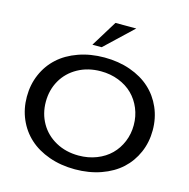

<svg xmlns="http://www.w3.org/2000/svg" viewBox="-144 -1182 1315 1336"><g transform="rotate(15 513.5 -514.5)"><path d="M522.9 -1043H672.9L474.1 -855H407.2ZM934.3 -549.6Q966.8 -475.1 966.8 -388.2Q966.8 -301.3 934.3 -227.1Q901.9 -152.8 843.8 -99.6Q785.6 -46.4 700.2 -16.1Q614.7 14.2 513.2 14.2Q411.6 14.2 326.4 -16.1Q241.2 -46.4 182.9 -99.6Q124.5 -152.8 92.3 -227.1Q60.1 -301.3 60.1 -388.2Q60.1 -475.1 92.3 -549.6Q124.5 -624 182.9 -677.2Q241.2 -730.5 326.4 -760.7Q411.6 -791 513.2 -791Q614.7 -791 700 -760.7Q785.2 -730.5 843.5 -677.2Q901.9 -624 934.3 -549.6ZM830.1 -388.2Q830.1 -452.1 806.9 -508.1Q783.7 -564 742.7 -604.5Q701.7 -645 642.1 -668.5Q582.5 -691.9 513.2 -691.9Q420.9 -691.9 348.4 -651.9Q275.9 -611.8 236.3 -542.7Q196.8 -473.6 196.8 -388.2Q196.8 -303.2 236.3 -234.1Q275.9 -165 348.4 -125Q420.9 -85 513.2 -85Q582.5 -85 642.1 -108.4Q701.7 -131.8 742.7 -172.4Q783.7 -212.9 806.9 -268.8Q830.1 -324.7 830.1 -388.2Z"/></g></svg>

Font: Sporting Grotesque
Style: Regular
Weight: 400
Designer: Lucas LE BIHAN
Foundry: Lucas LE BIHAN
Version: Version 2.001;PS 2.1;hotconv 1.0.88;makeotf.lib2.5.647800